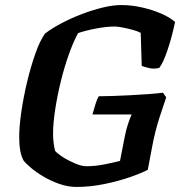

<svg xmlns="http://www.w3.org/2000/svg" viewBox="-20 -740 724 760"><path d="M283 0Q249 0 215 -12Q181 -24 151.5 -41.5Q122 -59 101.5 -76.5Q81 -94 73 -105Q56 -136 56 -198Q56 -240 64.5 -298Q73 -356 87.5 -416.5Q102 -477 120 -528Q138 -579 158 -607Q184 -627 221.5 -647Q259 -667 302 -683.5Q345 -700 386 -710Q427 -720 460 -720Q501 -720 542.5 -710.5Q584 -701 618.5 -686Q653 -671 673 -653Q660 -591 642.5 -540Q625 -489 610 -471Q588 -466 568.5 -471Q549 -476 541 -479L537 -610Q526 -616 506.5 -621.5Q487 -627 466.5 -631Q446 -635 433 -635Q402 -635 360 -627Q318 -619 289 -609Q271 -576 253 -526Q235 -476 221 -419Q207 -362 198.5 -307Q190 -252 190 -209Q190 -191 192.5 -172.5Q195 -154 198 -143Q207 -132 230 -117.5Q253 -103 278.5 -92.5Q304 -82 321 -82Q358 -82 394.5 -89.5Q431 -97 455 -103L474 -200Q479 -226 486.5 -248.5Q494 -271 501 -287H346Q352 -308 358 -328Q364 -348 371 -359Q391 -359 424 -360Q457 -361 494.5 -363Q532 -365 567 -367.5Q602 -370 625 -373L638 -355Q629 -329 611.5 -275.5Q594 -222 582 -158L565 -68Q541 -55 495 -39Q449 -23 393 -11.5Q337 0 283 0Z"/></svg>

Font: Texturina
Style: Bold Italic
Weight: 700
Italic angle: -11°
Designer: Guillermo Torres Carreño
Foundry: Omnibus-Type
Version: Version 1.002; ttfautohint (v1.8.3)